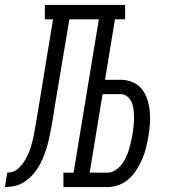

<svg xmlns="http://www.w3.org/2000/svg" viewBox="-76 -755 696 775"><path d="M-56 0 -47 -58Q-35 -58 -23.5 -62Q-12 -66 -2.5 -74.5Q7 -83 14.5 -93Q22 -103 28 -114Q34 -125 39 -136Q44 -147 47.5 -158.5Q51 -170 54 -181.5Q57 -193 59.5 -205Q62 -217 64 -228.5Q66 -240 68 -252Q72 -272 75 -293Q78 -314 82 -335L138 -677H105V-735H429V-677H388L348 -433H411Q436 -433 459 -423.5Q482 -414 496.5 -395.5Q511 -377 518.5 -354Q526 -331 528.5 -306Q531 -281 529 -255Q527 -229 523 -204Q519 -181 513.5 -158.5Q508 -136 498.5 -114Q489 -92 476 -71Q463 -50 445 -33.5Q427 -17 404 -8.5Q381 0 358 0H180V-58H221L323 -677H204L145 -325Q144 -320 143.5 -314.5Q143 -309 142 -304Q139 -285 135.5 -265.5Q132 -246 128.5 -227Q125 -208 120.5 -189Q116 -170 110 -151Q104 -132 96 -113.5Q88 -95 77 -77.5Q66 -60 51.5 -45Q37 -30 19.5 -19Q2 -8 -17.5 -4Q-37 0 -56 0ZM286 -58H358Q374 -58 389 -67.5Q404 -77 414.5 -90.5Q425 -104 432 -119Q439 -134 444 -150Q449 -166 452.5 -181.5Q456 -197 459 -213Q461 -229 463 -245.5Q465 -262 465 -278.5Q465 -295 463.5 -310.5Q462 -326 456 -340.5Q450 -355 438.5 -365Q427 -375 411 -375H338Z"/></svg>

Font: Iosevka Curly Slab LtExObl
Style: Regular
Weight: 300
Width: 7
Italic angle: -9°
Monospace: yes
Designer: Belleve Invis
Foundry: Belleve Invis
Version: Version 11.1.0; ttfautohint (v1.8.3)